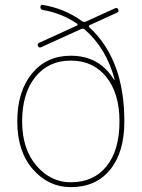

<svg xmlns="http://www.w3.org/2000/svg" viewBox="-20 -759 582 789"><path d="M71 -260Q71 -147 129.5 -78.5Q188 -10 271 -10Q365 -10 418 -76Q471 -142 471 -260Q471 -375 417 -442.5Q363 -510 271 -510Q179 -510 125 -442.5Q71 -375 71 -260ZM271 10Q179 10 115 -63.5Q51 -137 51 -260Q51 -383 111 -456.5Q171 -530 271 -530Q388 -530 448 -432Q448 -431 450 -431Q451 -431 451 -433Q417 -560 329 -637Q323 -643 314 -640L149 -565Q140 -561 136 -570Q132 -579 141 -583L296 -654Q302 -658 296 -662Q233 -705 156 -718Q146 -720 146 -730Q146 -734 148.5 -737Q151 -740 155 -739Q246 -724 317 -672Q324 -667 332 -670L453 -725Q462 -729 466 -720Q470 -711 461 -707L349 -656Q342 -652 348 -646Q491 -514 491 -260Q491 -133 432.5 -61.5Q374 10 271 10Z"/></svg>

Font: Rounded Mplus 1c Thin
Style: Regular
Weight: 250
Version: Version 1.059.20150529